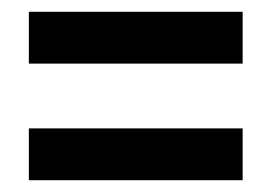

<svg xmlns="http://www.w3.org/2000/svg" viewBox="-20 -430 461 326"><path d="M392 -212V-124H29V-212ZM392 -410V-322H29V-410Z"/></svg>

Font: Mukta Mahee ExtraBold
Style: Regular
Weight: 800
Designer: Shuchita Grover, Noopur Datye, Girish Dalvi, Yashodeep Gholap
Foundry: Ek Type
Version: Version 2.538;PS 1.000;hotconv 16.6.51;makeotf.lib2.5.65220;